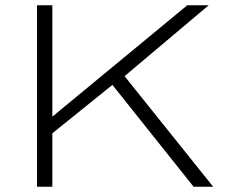

<svg xmlns="http://www.w3.org/2000/svg" viewBox="-20 -706 866 726"><path d="M120 0V-686H178V-265L688 -686H769L451 -418L786 0H712L405 -385L178 -202V0Z"/></svg>

Font: Archivo Expanded Thin
Style: Regular
Weight: 250
Width: 7
Designer: Hector Gatti
Foundry: Omnibus-Type
Version: Version 2.001